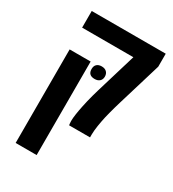

<svg xmlns="http://www.w3.org/2000/svg" viewBox="-206 -744 991 1098"><g transform="rotate(30 289.0 -195.5)"><path d="M286.6 0Q286.1 -4.4 285.2 -10.7Q284.2 -17.1 284.2 -27.3Q284.2 -45.9 288.1 -72.5Q292 -99.1 298.3 -129.4Q302.7 -150.4 307.6 -171.4Q312.5 -192.4 318.4 -213.6Q324.2 -234.9 330.6 -256.3L410.2 -521H71.8V-630.9H560.5V-545.4L473.6 -257.3Q467.8 -237.8 461.9 -217.3Q456.1 -196.8 451.2 -177.7Q446.3 -158.7 442.4 -142.6Q439 -127 435.8 -110.6Q432.6 -94.2 430.2 -78.1Q427.7 -62 426.3 -47.4Q424.8 -32.7 424.8 -20V0ZM72.3 240.2V-377.4H210.9V240.2ZM279.8 -302.2Q236.8 -302.2 236.8 -343.3Q236.8 -363.8 248.3 -374.5Q259.8 -385.3 280.3 -385.3Q301.3 -385.3 313 -373.8Q324.7 -362.3 324.7 -343.3Q324.7 -324.2 312.7 -313.2Q300.8 -302.2 279.8 -302.2Z"/></g></svg>

Font: Open Sans SemiCondensed
Style: Bold
Weight: 700
Width: 4
Designer: Monotype Design Team
Foundry: Monotype Imaging Inc.
Version: Version 3.003